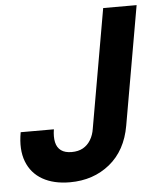

<svg xmlns="http://www.w3.org/2000/svg" viewBox="-52 -744 653 801"><g transform="rotate(-5 275.0 -344.0)"><path d="M209 12Q141 12 94.5 -14.5Q48 -41 28.5 -91.5Q9 -142 22 -214H161Q156 -183 161 -160Q166 -137 182.5 -125Q199 -113 227 -113Q255 -113 274.5 -124Q294 -135 306.5 -155.5Q319 -176 323 -203L410 -700H550L463 -203Q445 -100 376 -44Q307 12 209 12Z"/></g></svg>

Font: DM Sans 18pt ExtraBold
Style: Italic
Weight: 800
Italic angle: -10°
Designer: Colophon Foundry, Jonny Pinhorn
Foundry: Colophon Foundry
Version: Version 4.004;gftools[0.9.30]